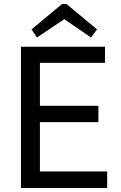

<svg xmlns="http://www.w3.org/2000/svg" viewBox="-20 -942 608 962"><path d="M85 -708H506V-627H180V-412H473V-330H180V-83H517V0H85ZM313 -922 466 -795 436 -754 302 -846 165 -754 138 -795 291 -922Z"/></svg>

Font: Telex
Style: Regular
Weight: 400
Designer: Andres Torresi
Foundry: Andres Torresi
Version: Version 1.100